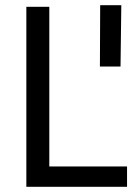

<svg xmlns="http://www.w3.org/2000/svg" viewBox="-20 -716 536 736"><path d="M363 -461 364 -696H445L442 -461ZM81 0V-690H169V-78H467V0Z"/></svg>

Font: Cairo Medium
Style: Regular
Weight: 500
Designer: Mohamed Gaber, Accademia di Belle Arti di Urbino
Foundry: Kief Type Foundry, Accademia di Belle Arti di Urbino
Version: Version 3.117